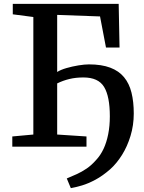

<svg xmlns="http://www.w3.org/2000/svg" viewBox="-20 -763 748 999"><path d="M348.5 216 327.5 165.5Q353 155 379 143.2Q405 131.5 430.8 114Q456.5 96.5 480.5 69Q503 45 518.8 11.5Q534.5 -22 543 -64.8Q551.5 -107.5 551.5 -157.5Q551.5 -261.5 521.5 -310.8Q491.5 -360 414 -360Q374.5 -360 341.2 -352Q308 -344 277.5 -329V-63L430 -53V0H44V-53L153.5 -63V-674.5L46.5 -688.5V-743H597.5L602 -515.5H531.5L500.5 -677.5L277.5 -685.5V-388.5Q295.5 -400 325.8 -408.8Q356 -417.5 388.2 -422.8Q420.5 -428 442.5 -428Q508.5 -428 553.5 -411Q598.5 -394 625.5 -361.2Q652.5 -328.5 664.2 -281Q676 -233.5 676 -172.5Q676 -111.5 659.2 -56.2Q642.5 -1 614.8 43.2Q587 87.5 553.5 117.5Q514 152 476.8 172Q439.5 192 406.8 201.8Q374 211.5 348.5 216Z"/></svg>

Font: Merriweather SemiBold
Style: Regular
Weight: 600
Version: Version 2.100